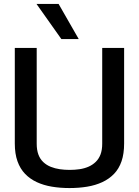

<svg xmlns="http://www.w3.org/2000/svg" viewBox="-20 -943 705 973"><path d="M55 -216V-700H166V-215Q166 -183 174.5 -160Q183 -137 199.5 -121.5Q216 -106 237.5 -97.5Q259 -89 283 -85.5Q307 -82 333 -82Q359 -82 383 -85.5Q407 -89 428 -98Q449 -107 465 -122.5Q481 -138 489.5 -160.5Q498 -183 498 -215V-700H609V-216Q609 -164 596 -126Q583 -88 558 -62Q533 -36 498.5 -20Q464 -4 422 3Q380 10 332 10Q285 10 243 3Q201 -4 166.5 -20Q132 -36 107 -62Q82 -88 68.5 -126Q55 -164 55 -216ZM291 -745 165 -923H277L379 -745Z"/></svg>

Font: Georama ExtraCondensed Thin Medium
Style: Regular
Weight: 500
Version: Version 1.001